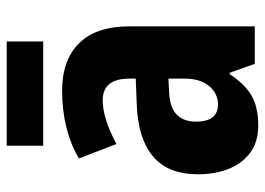

<svg xmlns="http://www.w3.org/2000/svg" viewBox="-126 -634 771 558"><g transform="rotate(-90 259.0 -355.5)"><path d="M274 -560Q363 -560 412 -510.5Q461 -461 461 -363V0H352L326 -73H322Q294 -30 260.5 -10Q227 10 172 10Q125 10 93.5 -13.5Q62 -37 46.5 -76.5Q31 -116 31 -165Q31 -252 82.5 -295.5Q134 -339 232 -343L309 -346V-364Q309 -442 246 -442Q193 -442 119 -402L77 -511Q117 -535 167 -547.5Q217 -560 274 -560ZM270 -249Q225 -247 204.5 -227Q184 -207 184 -171Q184 -107 234 -107Q266 -107 287.5 -133Q309 -159 309 -203V-251ZM417 -721V-615H114V-721Z"/></g></svg>

Font: Noto Sans Armenian Condensed ExtraBold
Style: Regular
Weight: 800
Width: 3
Designer: Monotype Design Team
Foundry: Monotype Imaging Inc.
Version: Version 2.008; ttfautohint (v1.8.4.7-5d5b)